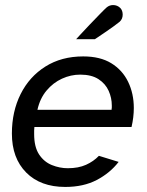

<svg xmlns="http://www.w3.org/2000/svg" viewBox="-20 -727 582 759"><path d="M238 12Q140 12 83.5 -45Q27 -102 27 -199Q27 -286 61.5 -355Q96 -424 159.5 -464Q223 -504 309 -504Q376 -504 420 -477Q464 -450 486.5 -403.5Q509 -357 509 -300Q509 -264 500 -225H116Q115 -218 115 -211Q115 -204 115 -197Q115 -146 134.5 -116.5Q154 -87 185 -74.5Q216 -62 248 -62Q290 -62 320 -75.5Q350 -89 371 -111L449 -87Q415 -43 362.5 -15.5Q310 12 238 12ZM128 -293H421Q422 -298 422 -302Q422 -306 422 -310Q422 -340 409.5 -368Q397 -396 369.5 -414Q342 -432 297 -432Q260 -432 225 -416Q190 -400 164 -369Q138 -338 128 -293ZM281 -572Q281 -572 296.5 -589Q312 -606 334 -629Q356 -652 375.5 -672Q395 -692 402 -698Q413 -707 427 -707Q444 -707 456 -695Q465 -685 465 -669Q465 -652 453 -641Q446 -635 430 -623.5Q414 -612 396.5 -600Q379 -588 367 -580Q355 -572 355 -572Z"/></svg>

Font: Atkinson Hyperlegible
Style: Italic
Weight: 400
Italic angle: -12°
Designer: Elliott Scott, Megan Eiswerth, Linus Boman, Theodore Petrosky
Foundry: Braille Institute
Version: Version 1.006; ttfautohint (v1.8.3)